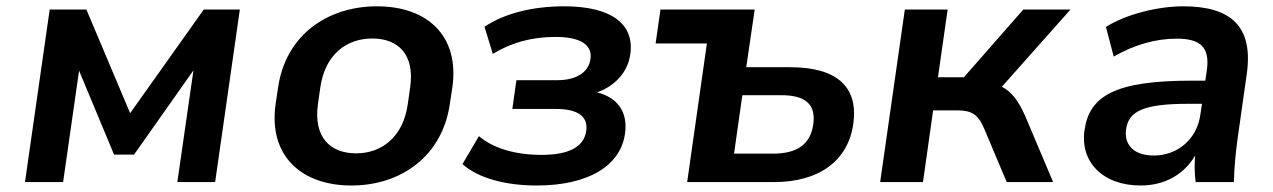

<svg xmlns="http://www.w3.org/2000/svg" viewBox="-20 -569 3979 600"><path d="M177.2 0 227.1 -348.1 336.4 -85.9H398.9L584.5 -349.1L534.2 0H652.3L729.5 -539.1H616.7L386.7 -215.3L250 -539.1H135.3L58.1 0Z M1078.1 10.7C1236.3 10.7 1362.8 -84 1385.7 -244.1L1393.6 -295.9C1416.5 -456.1 1316.4 -549.3 1158.2 -549.3C1000 -549.3 872.1 -456.1 849.1 -295.9L841.3 -244.1C818.4 -84 919.9 10.7 1078.1 10.7ZM1092.8 -89.8C1012.7 -89.8 959 -139.2 973.6 -244.1L981 -295.9C996.1 -400.4 1064 -448.7 1143.6 -448.7C1223.1 -448.7 1276.9 -399.9 1261.7 -295.9L1254.4 -244.1C1239.7 -139.6 1171.9 -89.8 1092.8 -89.8Z M1657.2 10.7C1819.3 10.7 1918.9 -51.3 1933.1 -150.9C1942.9 -218.8 1910.2 -264.2 1845.7 -280.3C1901.9 -300.3 1941.9 -343.3 1949.7 -399.4C1963.4 -495.6 1888.2 -549.3 1743.2 -549.3C1645.5 -549.3 1557.6 -527.8 1494.1 -485.4L1520 -400.4C1577.1 -435.5 1640.6 -453.6 1715.8 -453.6C1796.4 -453.6 1831.5 -427.7 1825.2 -384.3C1819.3 -341.8 1779.3 -318.4 1721.2 -318.4H1593.8L1581.1 -228.5H1718.3C1786.1 -228.5 1818.4 -204.6 1812 -160.2C1805.2 -110.8 1759.8 -85 1671.9 -85C1591.3 -85 1522 -105 1476.6 -143.6L1425.3 -56.2C1473.6 -12.7 1558.6 10.7 1657.2 10.7Z M2398.9 0C2540.5 0 2630.4 -67.4 2646.5 -181.6C2663.1 -296.4 2596.2 -358.9 2450.2 -358.9H2312L2338.4 -539.1H2043.9L2028.8 -433.1H2189L2127.4 0ZM2299.8 -271.5H2421.9C2497.1 -271.5 2530.3 -242.7 2521.5 -180.7C2512.7 -117.7 2470.7 -88.9 2396 -88.9H2273.9Z M2864.3 0 2896 -224.1H2969.7C3017.1 -224.1 3036.6 -211.9 3056.2 -165.5L3126 0H3271L3184.1 -205.6C3163.1 -253.4 3141.6 -282.2 3110.8 -297.9L3325.2 -539.1H3177.7L2992.2 -327.6H2911.1L2941.4 -539.1H2807.6L2730.5 0Z M3544.9 10.7C3621.1 10.7 3681.6 -25.4 3714.8 -83C3712.4 -55.2 3712.9 -27.3 3716.3 0H3835.9C3836.9 -47.9 3841.8 -96.2 3848.6 -143.6L3876 -336.9C3897.5 -485.8 3827.6 -549.3 3677.7 -549.3C3597.2 -549.3 3497.6 -523.9 3436 -484.9L3460.4 -392.1C3524.9 -429.7 3592.8 -448.2 3657.2 -448.2C3731.4 -448.2 3761.2 -421.4 3751.5 -350.6L3746.6 -316.9H3702.1C3463.9 -316.9 3384.3 -269 3369.1 -162.1C3355 -64 3424.8 10.7 3544.9 10.7ZM3585.9 -83C3524.4 -83 3492.2 -115.2 3499 -165C3506.8 -219.7 3549.3 -244.6 3692.4 -244.6H3736.3L3731 -210C3719.7 -131.3 3657.2 -83 3585.9 -83Z"/></svg>

Font: Winston SemiBold
Style: Italic
Weight: 600
Italic angle: -8.13011°
Designer: Vernon Adams, Kim Jin-seong, David Berlow, Cristiano Sobral
Foundry: The Winston Project Authors
Version: Version 3.004